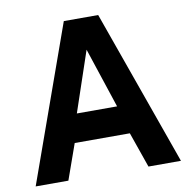

<svg xmlns="http://www.w3.org/2000/svg" viewBox="-82 -822 881 902"><g transform="rotate(-10 358.5 -371.0)"><path d="M172 0 232 -169H495L554 0H709L445 -742H281L16 0ZM363 -591 458 -304H266Z"/></g></svg>

Font: Cheyenne Sans
Style: Bold
Weight: 700
Designer: The Public Sans project authors (U.S. Web Design System), Libre Franklin designed by Pablo Impallari and Rodrigo Fuenzal
Foundry: The Cheyenne Sans Project Authors
Version: Version 2.007